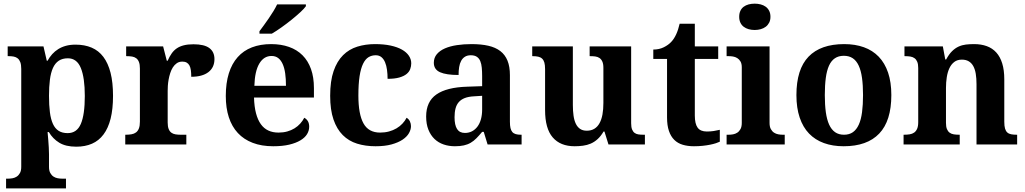

<svg xmlns="http://www.w3.org/2000/svg" viewBox="-20 -790 5608 1050"><path d="M24.9 187Q36.1 187 48.6 184.8Q61 182.6 71.5 175.8Q82 168.9 89.1 156.2Q96.2 143.6 96.2 122.1V-413.1Q96.2 -436 91.1 -449.7Q85.9 -463.4 76.9 -470.7Q67.9 -478 55.4 -480.5Q43 -482.9 28.8 -482.9H22V-536.1H217.8L235.8 -458H240.2Q251 -477.5 265.4 -493.7Q279.8 -509.8 298.6 -521.5Q317.4 -533.2 340.8 -539.6Q364.3 -545.9 393.1 -545.9Q442.9 -545.9 481.2 -529.5Q519.5 -513.2 545.4 -478.8Q571.3 -444.3 584.7 -391.6Q598.1 -338.9 598.1 -266.1Q598.1 -193.8 585 -141.4Q571.8 -88.9 546.1 -54.7Q520.5 -20.5 483.2 -4.2Q445.8 12.2 397 12.2Q339.8 12.2 304.2 -9.5Q268.6 -31.2 247.1 -67.9H240.2Q242.2 -44.9 244.1 -22.9Q245.6 -4.4 246.8 16.6Q248 37.6 248 53.2V122.1Q248 143.6 255.1 156.2Q262.2 168.9 272.7 175.8Q283.2 182.6 295.7 184.8Q308.1 187 318.8 187H340.8V240.2H13.2V187ZM350.1 -62Q400.4 -62 422.1 -112.5Q443.8 -163.1 443.8 -265.1Q443.8 -364.7 422.1 -418Q400.4 -471.2 351.1 -471.2Q321.3 -471.2 301.3 -457.8Q281.2 -444.3 269.5 -418.2Q257.8 -392.1 252.9 -353.8Q248 -315.4 248 -266.1Q248 -214.4 252.9 -176Q257.8 -137.7 269.5 -112.3Q281.2 -86.9 300.8 -74.5Q320.3 -62 350.1 -62Z M999 0H665V-53.2H668Q685.1 -53.2 699.2 -55.7Q713.4 -58.1 723.6 -65.7Q733.9 -73.2 739.5 -87.4Q745.1 -101.6 745.1 -125V-415Q745.1 -437 740 -450.4Q734.9 -463.9 725.3 -471.2Q715.8 -478.5 702.6 -480.7Q689.5 -482.9 672.9 -482.9H669.9V-536.1H872.1L892.1 -458H897Q906.7 -480.5 918.5 -497.3Q930.2 -514.2 946.5 -525.4Q962.9 -536.6 985.1 -542.2Q1007.3 -547.9 1038.1 -547.9Q1097.2 -547.9 1125 -527.1Q1152.8 -506.3 1152.8 -466.8Q1152.8 -420.9 1119.6 -395.5Q1086.4 -370.1 1025.9 -370.1Q1025.9 -390.6 1023.7 -406.2Q1021.5 -421.9 1015.9 -432.1Q1010.3 -442.4 1000.7 -447.8Q991.2 -453.1 977.1 -453.1Q959.5 -453.1 946.8 -444.3Q934.1 -435.5 925.3 -421.6Q916.5 -407.7 910.9 -390.1Q905.3 -372.6 902.1 -354.7Q898.9 -336.9 897.9 -320.8Q897 -304.7 897 -293V-120.1Q897 -98.1 902.3 -84.7Q907.7 -71.3 917 -64.5Q926.3 -57.6 939.2 -55.4Q952.1 -53.2 966.8 -53.2H999Z M1464.8 -483.9Q1422.9 -483.9 1398.2 -442.4Q1373.5 -400.9 1371.1 -320.8H1543.9Q1543.9 -358.9 1539.6 -389.2Q1535.2 -419.4 1525.6 -440.4Q1516.1 -461.4 1501.2 -472.7Q1486.3 -483.9 1464.8 -483.9ZM1474.1 9.8Q1410.6 9.8 1362.1 -8.8Q1313.5 -27.3 1280.8 -62.5Q1248 -97.7 1231.4 -148.7Q1214.8 -199.7 1214.8 -265.1Q1214.8 -335.4 1231.4 -388.7Q1248 -441.9 1279.8 -477.5Q1311.5 -513.2 1357.7 -531Q1403.8 -548.8 1462.9 -548.8Q1517.1 -548.8 1560.5 -533.4Q1604 -518.1 1634.3 -487.8Q1664.6 -457.5 1680.7 -412.6Q1696.8 -367.7 1696.8 -308.1V-256.8H1369.1Q1370.6 -206.5 1380.1 -170.4Q1389.6 -134.3 1406.5 -110.8Q1423.3 -87.4 1447.5 -76.2Q1471.7 -64.9 1502.9 -64.9Q1528.8 -64.9 1550.8 -71Q1572.8 -77.1 1590.6 -88.1Q1608.4 -99.1 1621.8 -114Q1635.3 -128.9 1644 -146Q1670.9 -131.3 1670.9 -97.2Q1670.9 -75.7 1659.2 -56.4Q1647.5 -37.1 1623 -22.5Q1598.6 -7.8 1561.8 1Q1524.9 9.8 1474.1 9.8ZM1398.9 -619.1Q1409.7 -633.3 1423.1 -651.9Q1436.5 -670.4 1450.2 -690.2Q1463.9 -710 1475.8 -729.7Q1487.8 -749.5 1495.6 -766.1H1652.8V-755.9Q1643.6 -742.7 1622.1 -722.9Q1600.6 -703.1 1574 -681.6Q1547.4 -660.2 1518.8 -639.9Q1490.2 -619.6 1466.8 -606H1398.9Z M2033.7 9.8Q1978.5 9.8 1932.9 -4.4Q1887.2 -18.6 1854.5 -51.3Q1821.8 -84 1803.7 -136.7Q1785.6 -189.5 1785.6 -266.1Q1785.6 -347.2 1804.4 -401.4Q1823.2 -455.6 1856.2 -488.3Q1889.2 -521 1934.1 -534.9Q1979 -548.8 2030.8 -548.8Q2079.1 -548.8 2116.2 -540.8Q2153.3 -532.7 2178.2 -518.6Q2203.1 -504.4 2216.1 -485.1Q2229 -465.8 2229 -443.8Q2229 -427.7 2223.4 -412.4Q2217.8 -397 2203.4 -385.3Q2189 -373.5 2163.8 -366.2Q2138.7 -358.9 2099.6 -358.9Q2099.6 -384.8 2096.4 -408.2Q2093.3 -431.6 2085.9 -449.2Q2078.6 -466.8 2066.2 -477.3Q2053.7 -487.8 2034.7 -487.8Q2012.7 -487.8 1995.4 -477.3Q1978 -466.8 1965.6 -441.4Q1953.1 -416 1946.5 -373.5Q1939.9 -331.1 1939.9 -267.1Q1939.9 -165.5 1967.8 -115.2Q1995.6 -64.9 2058.6 -64.9Q2084.5 -64.9 2107.2 -71Q2129.9 -77.1 2148.4 -88.1Q2167 -99.1 2180.9 -114Q2194.8 -128.9 2203.6 -146Q2215.8 -138.7 2221.7 -126.2Q2227.5 -113.8 2227.5 -100.1Q2227.5 -81.1 2216.3 -61.5Q2205.1 -42 2181.4 -26.1Q2157.7 -10.3 2121.1 -0.2Q2084.5 9.8 2033.7 9.8Z M2465.8 -148.9Q2465.8 -106 2479.5 -84.5Q2493.2 -63 2522.5 -63Q2543.9 -63 2561.3 -72Q2578.6 -81.1 2591.1 -97.7Q2603.5 -114.3 2610.1 -137.9Q2616.7 -161.6 2616.7 -190.9V-266.1L2571.8 -263.2Q2542 -261.7 2521.5 -253.7Q2501 -245.6 2488.8 -231.4Q2476.6 -217.3 2471.2 -196.8Q2465.8 -176.3 2465.8 -148.9ZM2554.7 -487.8Q2535.6 -487.8 2522.7 -479.7Q2509.8 -471.7 2502 -457.3Q2494.1 -442.9 2491 -423.1Q2487.8 -403.3 2487.8 -379.9Q2420.4 -379.9 2386.5 -395Q2352.5 -410.2 2352.5 -446.8Q2352.5 -474.1 2368.9 -493.7Q2385.3 -513.2 2413.3 -525.4Q2441.4 -537.6 2478.8 -543.2Q2516.1 -548.8 2558.6 -548.8Q2611.3 -548.8 2650.6 -539.8Q2689.9 -530.8 2716.1 -510.7Q2742.2 -490.7 2755.4 -458.3Q2768.6 -425.8 2768.6 -378.9V-124Q2768.6 -103.5 2771.7 -89.8Q2774.9 -76.2 2781.7 -68.1Q2788.6 -60.1 2800.3 -56.6Q2812 -53.2 2828.6 -53.2H2832.5V0H2646.5L2625.5 -68.8H2616.7Q2600.1 -48.8 2585.4 -33.9Q2570.8 -19 2554.2 -9.3Q2537.6 0.5 2516.8 5.1Q2496.1 9.8 2467.8 9.8Q2434.6 9.8 2406 0Q2377.4 -9.8 2356.2 -30Q2335 -50.3 2322.8 -80.8Q2310.5 -111.3 2310.5 -152.8Q2310.5 -234.4 2366.5 -273.4Q2422.4 -312.5 2534.7 -315.9L2616.7 -318.8V-374Q2616.7 -398.9 2614.7 -419.9Q2612.8 -440.9 2606.4 -456.1Q2600.1 -471.2 2587.6 -479.5Q2575.2 -487.8 2554.7 -487.8Z M3307.6 0 3285.6 -70.8H3280.8Q3265.6 -44.9 3248 -29.1Q3230.5 -13.2 3210.4 -4.6Q3190.4 3.9 3168.2 6.8Q3146 9.8 3122.6 9.8Q3044.4 9.8 3002.7 -38.6Q2960.9 -86.9 2960.9 -188V-412.1Q2960.9 -434.1 2957 -447.8Q2953.1 -461.4 2944.8 -469.2Q2936.5 -477.1 2923.6 -480Q2910.6 -482.9 2892.6 -482.9H2890.6V-536.1H3112.8V-215.8Q3112.8 -183.6 3116.5 -157.7Q3120.1 -131.8 3128.9 -113.5Q3137.7 -95.2 3152.3 -85.2Q3167 -75.2 3189 -75.2Q3212.9 -75.2 3230.2 -85.7Q3247.6 -96.2 3258.5 -116Q3269.5 -135.7 3274.7 -163.8Q3279.8 -191.9 3279.8 -227.1V-418.9Q3279.8 -440.9 3273.9 -453.6Q3268.1 -466.3 3258.3 -472.9Q3248.5 -479.5 3235.4 -481.2Q3222.2 -482.9 3207.5 -482.9H3204.6V-536.1H3431.6V-116.2Q3431.6 -94.2 3436.8 -81.8Q3441.9 -69.3 3450.7 -63Q3459.5 -56.6 3471.7 -54.9Q3483.9 -53.2 3498.5 -53.2H3506.8V0Z M3845.7 -70.8Q3865.2 -70.8 3883.1 -73.5Q3900.9 -76.2 3916.5 -80.1V-15.1Q3908.7 -11.2 3895.3 -6.8Q3881.8 -2.4 3864 1.2Q3846.2 4.9 3823.7 7.3Q3801.3 9.8 3774.9 9.8Q3741.2 9.8 3713.9 1.7Q3686.5 -6.3 3667.5 -25.1Q3648.4 -43.9 3638.2 -74Q3627.9 -104 3627.9 -147.9V-467.8H3552.7V-519Q3585 -519 3610.4 -531.7Q3635.7 -544.4 3650.9 -561Q3681.6 -593.3 3696.8 -660.2H3779.8V-536.1H3907.7V-467.8H3779.8V-158.2Q3779.8 -112.8 3795.2 -91.8Q3810.5 -70.8 3845.7 -70.8Z M4022.5 -698.2Q4022.5 -717.3 4029.1 -731Q4035.6 -744.6 4047.1 -753.2Q4058.6 -761.7 4074 -765.9Q4089.4 -770 4107.4 -770Q4124.5 -770 4140.1 -765.9Q4155.8 -761.7 4167.5 -753.2Q4179.2 -744.6 4186.3 -731Q4193.4 -717.3 4193.4 -698.2Q4193.4 -679.7 4186.3 -666Q4179.2 -652.3 4167.5 -643.6Q4155.8 -634.8 4140.1 -630.4Q4124.5 -626 4107.4 -626Q4089.4 -626 4074 -630.4Q4058.6 -634.8 4047.1 -643.6Q4035.6 -652.3 4029.1 -666Q4022.5 -679.7 4022.5 -698.2ZM3965.3 -53.2Q3976.6 -53.2 3989 -55.4Q4001.5 -57.6 4012 -64.5Q4022.5 -71.3 4029.5 -84Q4036.6 -96.7 4036.6 -118.2V-421.9Q4036.6 -441.9 4029.5 -453.9Q4022.5 -465.8 4011.7 -472.4Q4001 -479 3988.5 -481Q3976.1 -482.9 3965.3 -482.9H3953.6V-536.1H4188.5V-118.2Q4188.5 -96.7 4195.6 -84Q4202.6 -71.3 4213.1 -64.5Q4223.6 -57.6 4236.3 -55.4Q4249 -53.2 4259.8 -53.2H4271.5V0H3953.6V-53.2Z M4854.5 -270Q4854.5 -128.9 4788.3 -59.6Q4722.2 9.8 4593.8 9.8Q4533.7 9.8 4485.8 -7.6Q4438 -24.9 4404.5 -59.6Q4371.1 -94.2 4353.3 -147Q4335.4 -199.7 4335.4 -270Q4335.4 -411.1 4401.6 -480Q4467.8 -548.8 4596.7 -548.8Q4656.7 -548.8 4704.3 -531.7Q4752 -514.6 4785.4 -480Q4818.8 -445.3 4836.7 -392.8Q4854.5 -340.3 4854.5 -270ZM4490.7 -270Q4490.7 -216.8 4496.3 -176.3Q4502 -135.7 4514.4 -108.4Q4526.9 -81.1 4546.9 -67.1Q4566.9 -53.2 4595.7 -53.2Q4624.5 -53.2 4644.3 -67.1Q4664.1 -81.1 4676.5 -108.4Q4689 -135.7 4694.3 -176.3Q4699.7 -216.8 4699.7 -270Q4699.7 -323.7 4694.1 -364Q4688.5 -404.3 4676 -431.2Q4663.6 -458 4643.6 -471.4Q4623.5 -484.9 4594.7 -484.9Q4565.9 -484.9 4545.9 -471.4Q4525.9 -458 4513.7 -431.2Q4501.5 -404.3 4496.1 -364Q4490.7 -323.7 4490.7 -270Z M5320.3 0V-329.1Q5320.3 -361.3 5316.2 -386.5Q5312 -411.6 5302.5 -428.7Q5293 -445.8 5277.6 -454.8Q5262.2 -463.9 5240.2 -463.9Q5215.3 -463.9 5198.7 -451.2Q5182.1 -438.5 5172.1 -417.2Q5162.1 -396 5157.7 -367.9Q5153.3 -339.8 5153.3 -309.1V-118.2Q5153.3 -97.2 5158.4 -84.5Q5163.6 -71.8 5172.9 -64.7Q5182.1 -57.6 5195.6 -55.4Q5209 -53.2 5225.6 -53.2H5228.5V0H4921.4V-53.2H4923.3Q4940.4 -53.2 4954.6 -55.4Q4968.8 -57.6 4979.2 -64.9Q4989.7 -72.3 4995.6 -85.9Q5001.5 -99.6 5001.5 -122.1V-418Q5001.5 -439 4996.3 -451.7Q4991.2 -464.4 4981.7 -471.4Q4972.2 -478.5 4959 -480.7Q4945.8 -482.9 4929.2 -482.9H4926.3V-536.1H5136.2L5149.4 -464.8H5154.3Q5169.4 -493.2 5186.3 -509.8Q5203.1 -526.4 5222.2 -535.2Q5241.2 -543.9 5262.5 -546.4Q5283.7 -548.8 5307.1 -548.8Q5345.7 -548.8 5376.5 -537.6Q5407.2 -526.4 5428.5 -502.9Q5449.7 -479.5 5460.9 -443.1Q5472.2 -406.7 5472.2 -356V-124Q5472.2 -100.6 5476.3 -86.7Q5480.5 -72.8 5488.8 -65.4Q5497.1 -58.1 5509.8 -55.7Q5522.5 -53.2 5539.6 -53.2H5542.5V0Z"/></svg>

Font: Droids
Style: b
Weight: 700
Foundry: Ascender Corporation
Version: Version 1.00 build 113